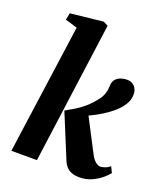

<svg xmlns="http://www.w3.org/2000/svg" viewBox="-149 -915 876 1023"><g transform="rotate(20 289.0 -403.0)"><path d="M34 0 136.5 -735.5 68 -756 76 -795 261.5 -815 288 -801.5 179 0ZM422.5 9Q396.5 9 378 2Q359.5 -5 347.8 -18Q336 -31 329 -48L226 -298Q252 -313 277 -327.8Q302 -342.5 328 -365Q354 -387.5 382.5 -424Q396 -442.5 402 -462.5Q408 -482.5 408.5 -504.5Q409 -529 421.2 -542.5Q433.5 -556 451 -561.5Q468.5 -567 483.5 -567Q512.5 -567 527.8 -549.2Q543 -531.5 543.5 -507.5Q544 -483 535.8 -464.2Q527.5 -445.5 516.5 -431.5Q499.5 -409.5 475 -389.5Q450.5 -369.5 423.5 -353Q396.5 -336.5 370 -323.5Q343.5 -310.5 321 -301.5L338 -351.5L454.5 -127.5Q466.5 -105.5 481 -94Q495.5 -82.5 507.5 -82.5Q516.5 -82.5 532.2 -87.8Q548 -93 562 -104.5L578 -71.5Q569.5 -59.5 547.2 -40.2Q525 -21 493 -6Q461 9 422.5 9Z"/></g></svg>

Font: Merriweather ExtraBold
Style: Italic
Weight: 800
Italic angle: -7.8°
Version: Version 2.101